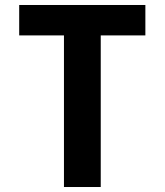

<svg xmlns="http://www.w3.org/2000/svg" viewBox="-20 -750 660 770"><path d="M384 0V-608H563V-730H57V-608H236.5V0Z"/></svg>

Font: Monaspace Neon
Style: Bold
Weight: 700
Designer: Riley Cran & the Lettermatic Team
Foundry: Lettermatic
Version: Version 1.200 (Monaspace Neon)